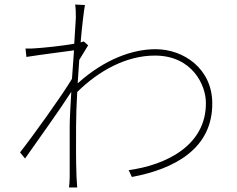

<svg xmlns="http://www.w3.org/2000/svg" viewBox="-20 -797 1040 843"><path d="M313 -718 306 -605C250 -595 170 -587 136 -585C123 -584 108 -583 92 -584L96 -547C165 -558 264 -570 305 -576L296 -451C254 -380 124 -199 68 -128L90 -101C155 -194 242 -314 293 -394C289 -329 286 -271 286 -242C286 -148 286 -114 286 -18C286 -2 284 19 283 26H319C318 11 317 -2 316 -19C313 -104 314 -141 314 -242C314 -286 316 -338 319 -393C414 -487 535 -553 660 -553C825 -553 884 -422 884 -346C886 -158 708 -72 545 -50L559 -20C747 -55 914 -145 912 -345C911 -495 787 -581 663 -581C563 -581 440 -538 321 -431L328 -534L367 -598L348 -615L334 -611C341 -691 349 -755 353 -775L310 -777C313 -758 313 -735 313 -718Z"/></svg>

Font: Noto Sans JP Thin
Style: Regular
Weight: 100
Designer: Ryoko NISHIZUKA 西塚涼子 (kana, bopomofo & ideographs); Paul D. Hunt (Latin, Greek & Cyrillic); Sandoll Communications 산돌커뮤니
Foundry: Adobe
Version: Version 2.004;hotconv 1.0.118;makeotfexe 2.5.65603